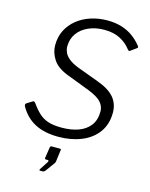

<svg xmlns="http://www.w3.org/2000/svg" viewBox="-142 -841 915 1169"><g transform="rotate(15 315.5 -257.0)"><path d="M550 -616Q526 -648 485 -670Q444 -692 384 -692Q329 -692 285 -672.5Q241 -653 216 -618Q191 -583 191 -535Q191 -518 199 -499Q207 -480 228.5 -462Q250 -444 288 -429L423 -379Q498 -352 531 -312.5Q564 -273 564 -218Q564 -144 526.5 -93Q489 -42 424.5 -16Q360 10 280 10Q191 10 131 -22Q71 -54 36 -118Q34 -124 34.5 -129Q35 -134 43 -138L70 -155Q77 -161 82.5 -159.5Q88 -158 93 -151Q116 -118 140.5 -95Q165 -72 198.5 -60.5Q232 -49 285 -49Q345 -49 390.5 -65.5Q436 -82 462.5 -116.5Q489 -151 489 -205Q489 -237 467 -262.5Q445 -288 385 -312L241 -367Q173 -393 145.5 -435.5Q118 -478 118 -524Q118 -577 139 -618.5Q160 -660 197 -690Q234 -720 283 -736Q332 -752 388 -752Q438 -752 478 -739.5Q518 -727 549 -704.5Q580 -682 604 -652Q609 -646 609 -642.5Q609 -639 605 -636L565 -607Q562 -606 559 -607.5Q556 -609 550 -616ZM226 238Q223 238 222.5 235.5Q222 233 224 229L259 175Q262 170 261 166.5Q260 163 256 163H244Q240 163 238 161Q236 159 237 153L247 87Q249 77 257 77H310Q317 77 316 84L306 161Q304 166 302 170L259 229Q255 233 251.5 235.5Q248 238 242 238Z"/></g></svg>

Font: Libre Franklin Thin Light
Style: Italic
Weight: 300
Italic angle: -8°
Version: Version 3.000